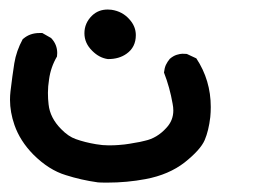

<svg xmlns="http://www.w3.org/2000/svg" viewBox="-20 -82 540 403"><path d="M1 127.4Q1 118.7 2 109.9Q5.9 77.1 10 51Q14.2 24.9 27.8 0L29.3 -1Q43 -12.7 63 -12.7Q64.9 -12.7 68.8 -12.7L86.9 -2.4L87.9 -1.5Q100.1 11.7 100.1 29.3Q100.1 32.2 99.6 36.6Q86.4 59.1 83 84.5Q80.6 99.6 80.6 112.8Q80.6 126 82 137.2Q85 165.5 108.4 189Q123.5 204.6 139.2 210Q158.2 216.8 181.6 220.7Q195.3 223.1 208 223.1Q220.7 223.1 228.5 222.4Q236.3 221.7 241.5 221.2Q246.6 220.7 252 219.7Q257.3 218.8 262.7 217.8Q273.4 216.3 284.2 213.4Q309.6 208 329.1 186.5Q343.8 170.9 343.8 149.9Q343.8 143.1 342.3 135.7Q336.4 101.6 324.2 70.3Q325.2 61 328.1 54.4Q331.1 47.9 336.4 41.5Q343.8 35.2 351.1 33Q358.4 30.8 363 30.8Q367.7 30.8 372.1 31.2L392.1 40.5Q422.4 86.4 422.4 142.6Q422.4 153.3 421.4 163.6Q418 192.4 409.7 211.9Q400.9 232.4 367.7 258.8Q334.5 284.7 285.6 293.9Q246.6 301.3 205.1 301.3Q190.4 301.3 185.5 300.8Q150.4 295.9 118.2 285.6Q82.5 274.9 49.8 242.2Q22 213.9 10.3 180.2Q1 153.3 1 127.4ZM173.8 24.9Q157.2 8.8 157.2 -12.2Q157.2 -33.7 173.3 -49.3Q186.5 -62 206.1 -62Q210 -62 213.9 -61.5Q237.3 -58.1 252 -41Q265.1 -26.4 265.1 -8.3Q265.1 17.1 245.6 30.8Q230 42 207 42H206.5Q188.5 39.6 173.8 24.9Z"/></svg>

Font: Bakudai
Style: Bold
Weight: 700
Version: Version 1.48